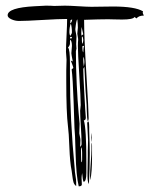

<svg xmlns="http://www.w3.org/2000/svg" viewBox="-20 -687 554 678"><path d="M103 -665Q110 -665 123 -666Q136 -667 142 -667Q161 -667 171 -666Q178 -666 190.5 -666.5Q203 -667 209 -667Q225 -667 256.5 -665Q288 -663 303 -663Q313 -663 339 -663.5Q365 -664 379 -664Q457 -664 485 -647Q485 -646 484.5 -644.5Q484 -643 484 -642Q484 -640 488 -632Q470 -632 462 -622L455 -627Q450 -618 411 -618Q397 -618 382.5 -618.5Q368 -619 362 -619Q333 -619 277 -617Q277 -555 285 -425.5Q293 -296 293 -269Q293 -262 290 -258Q287 -270 286.5 -295.5Q286 -321 285 -329Q283 -342 278 -451Q274 -445 274 -444Q274 -422 277.5 -362Q281 -302 281 -300Q283 -278 283 -272Q283 -262 276 -262Q285 -235 285 -113V-77Q285 -45 275 -45Q272 -52 270 -76Q268 -64 268 -58Q268 -54 268.5 -46.5Q269 -39 269 -36Q269 -29 258 -29Q249 -66 247 -143.5Q245 -221 243 -235Q243 -242 240 -327Q237 -412 233 -442Q235 -443 239 -447Q238 -452 234.5 -461.5Q231 -471 230 -473L237 -470Q232 -495 232 -499Q232 -504 233 -512Q234 -520 234 -525Q234 -542 228 -547Q227 -544 227 -540Q227 -536 227 -533Q227 -530 225 -526Q223 -522 220 -519Q227 -514 227 -464V-425Q227 -265 244 -89Q244 -82 246.5 -67Q249 -52 249 -43V-30Q242 -35 239.5 -43.5Q237 -52 235.5 -65.5Q234 -79 233 -84Q227 -113 225 -166.5Q223 -220 220 -241Q214 -289 214 -401V-438Q214 -444 214.5 -457Q215 -470 215 -476Q215 -480 214 -490Q213 -500 213 -504Q213 -523 215 -562Q217 -601 217 -620Q188 -620 130 -616.5Q72 -613 47 -613Q33 -613 20 -619Q7 -625 7 -633Q7 -660 103 -665ZM255 -589Q255 -601 253 -619Q249 -615 246 -584Q246 -580 248 -571Q250 -562 250 -557Q250 -552 249.5 -544Q249 -536 249 -531Q249 -528 249.5 -522.5Q250 -517 250 -515Q250 -514 249 -511Q248 -508 248 -506Q248 -449 251 -388.5Q254 -328 257.5 -290Q261 -252 261 -250Q261 -244 260.5 -232.5Q260 -221 260 -216Q260 -214 262 -205.5Q264 -197 264 -192Q264 -188 263.5 -180Q263 -172 263 -168Q268 -173 268 -178V-183Q268 -203 265.5 -241Q263 -279 263 -296Q263 -299 264 -305.5Q265 -312 265 -316Q265 -342 260 -421Q255 -500 255 -526Q255 -539 256 -546Q256 -551 254.5 -558.5Q253 -566 253 -568Q253 -572 254 -579Q255 -586 255 -589ZM235 -618Q233 -618 229 -616Q228 -612 228 -605Q233 -606 235 -618ZM234 -573Q234 -591 230 -604Q225 -591 225 -573Q225 -566 228 -560Q234 -568 234 -573ZM274 -566Q268 -591 268 -592Q268 -588 267.5 -581Q267 -574 267 -571Q267 -564 268 -561Q272 -565 274 -566ZM272 -557 269 -558Q269 -540 270 -532Q274 -537 274 -546Q274 -549 272 -557ZM234 -555Q234 -557 229 -557Q227 -555 227 -553Q227 -551 230 -551Q234 -551 234 -555ZM271 -524V-517Q271 -506 274 -502Q274 -517 277 -525Q273 -525 271 -524ZM276 -486Q274 -484 274 -477Q274 -468 276 -452Q278 -462 278 -468Q278 -474 276 -486ZM288 -252Q288 -257 293 -258Q295 -251 295 -238V-225Q297 -173 297 -146Q297 -91 294 -37Q289 -44 289 -67V-77Q289 -87 289.5 -106.5Q290 -126 290 -135V-155Q290 -161 290.5 -173Q291 -185 291 -191Q291 -201 289.5 -221.5Q288 -242 288 -252ZM303 -218Q303 -215 303.5 -209.5Q304 -204 304 -201Q304 -198 303.5 -193Q303 -188 303 -185Q302 -190 302 -201Q302 -212 303 -218ZM303 -171Q303 -179 304 -184Q305 -180 305 -171V-133Q305 -79 299 -51Q298 -56 298 -67Q298 -81 300.5 -113Q303 -145 303 -159ZM270 -147Q270 -164 266 -167Q266 -132 267 -114Q270 -115 270 -122Z"/></svg>

Font: Because We Create
Style: Regular
Weight: 400
Designer: Liz Wetzel, Aaron Williamson, Russ McMullin
Foundry: Red Hat
Version: Version 1.000